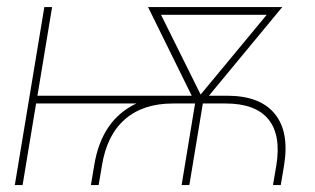

<svg xmlns="http://www.w3.org/2000/svg" viewBox="-20 -536 911 556"><path d="M243.2 0 252.9 -57.6Q274.4 -189 375 -236.3H84.5L45.4 0H22.9L108.4 -515.6H130.9L88.4 -258.8H535.2L408.7 -515.6H797.4L585 -258.8H637.7Q732.9 -258.8 775.6 -206.5Q818.4 -154.3 802.7 -57.6L793 0H770.5L780.3 -57.6Q794.4 -145 757.1 -190.7Q719.7 -236.3 633.8 -236.3H567.4L528.3 0H505.9L544.9 -236.3H480.5Q394.5 -236.3 342 -190.7Q289.6 -145 275.4 -57.6L265.6 0ZM561 -262.2 752.4 -493.2H446.3Z"/></svg>

Font: Inter Display Thin
Style: Italic
Weight: 100
Italic angle: -9.39999°
Designer: Rasmus Andersson
Foundry: rsms
Version: Version 4.000;git-a52131595